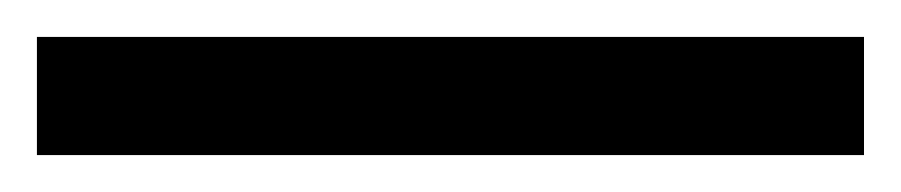

<svg xmlns="http://www.w3.org/2000/svg" viewBox="-22 70 488 104"><path d="M446 154H-2V90H446Z"/></svg>

Font: Noto Sans Anatolian Hieroglyphs
Style: Regular
Weight: 400
Designer: Monotype Design Team
Foundry: Monotype Imaging Inc.
Version: Version 2.001; ttfautohint (v1.8.4.7-5d5b)